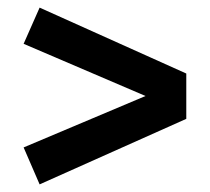

<svg xmlns="http://www.w3.org/2000/svg" viewBox="-20 -585 550 504"><path d="M42 -470 362 -333 42 -198 84 -101 469 -273V-392L84 -565Z"/></svg>

Font: Fira Sans Medium
Style: Regular
Weight: 500
Designer: Carrois Corporate & Edenspiekermann AG
Foundry: Carrois Corporate GbR & Edenspiekermann AG
Version: Version 4.203